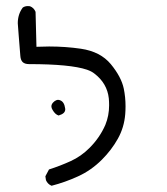

<svg xmlns="http://www.w3.org/2000/svg" viewBox="-20 -509 540 622"><path d="M191.4 -155.3Q191.4 -156.7 190.9 -158.7Q188 -179.2 174.8 -184.1Q171.4 -185.5 168.2 -185.5Q165 -185.5 163.1 -184.6Q157.2 -182.6 151.9 -176.8Q146.5 -170.9 146.5 -164.1Q146.5 -159.2 150.4 -152.8Q158.7 -138.2 169.9 -134.8Q181.2 -138.2 186.3 -143.1Q191.4 -147.9 191.4 -155.3ZM386.7 -164.6Q386.7 -194.3 380.9 -222.2Q373 -259.8 338.9 -301.3Q305.2 -341.8 242.2 -351.1Q192.4 -358.4 139.2 -358.4Q123 -358.4 98.1 -357.4L95.2 -470.7Q89.8 -483.9 77.1 -488.8Q73.7 -489.3 70.3 -489.3Q60.5 -489.3 53.7 -484.4Q37.6 -462.9 37.6 -433.6Q37.6 -428.2 40.5 -395Q43.5 -361.8 45.9 -327.6Q46.9 -314.5 53.2 -308.1Q60.1 -301.3 74.2 -301.3Q208 -301.3 261.7 -283.2Q277.3 -277.8 286.6 -270Q327.1 -238.8 332.5 -190.4Q333.5 -179.2 333.5 -168Q333.5 -134.3 321.3 -104.5Q303.2 -63 270 -29.8Q242.7 -2.4 209 12.9Q175.3 28.3 138.7 40L127 62L128.9 74.7Q134.3 87.4 147 92.8Q190.9 81.5 232.4 62.5Q275.4 43 310.1 8.3Q341.3 -22.9 361.8 -59.6Q382.3 -96.2 385.7 -139.2Q386.7 -151.9 386.7 -164.6Z"/></svg>

Font: NaikaiFont
Style: Light
Weight: 300
Version: Version 1.89